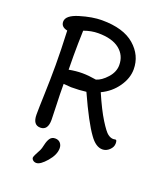

<svg xmlns="http://www.w3.org/2000/svg" viewBox="-176 -878 1038 1227"><g transform="rotate(20 343.0 -264.5)"><path d="M504 -533Q504 -599 454 -639Q404 -679 309 -679Q262 -679 212 -661Q209 -571 209 -489.5Q209 -408 210 -395Q258 -404 300 -404Q342 -404 395 -395Q431 -405 467.5 -445.5Q504 -486 504 -533ZM629 -76 645 -78Q654 -78 654 -54Q654 -30 633 -10Q612 10 586 10Q541 10 500 -48Q447 -120 365 -301Q320 -295 263 -295L211 -299Q211 -229 214 -157.5Q217 -86 217 -56Q217 15 166 15Q115 15 115 -56Q115 -96 118.5 -197Q122 -298 122 -394.5Q122 -491 116 -627Q72 -636 72 -672Q72 -715 155 -740Q238 -765 303 -765Q449 -765 524.5 -699.5Q600 -634 600 -539Q600 -478 559 -419.5Q518 -361 452 -330Q498 -224 535.5 -164Q573 -104 592 -90Q611 -76 629 -76ZM328 97Q328 141 287 188.5Q246 236 219 236Q205 236 196 228Q187 220 187 210.5Q187 201 216 148Q221 139 227.5 109.5Q234 80 246 63.5Q258 47 280.5 47Q303 47 315.5 61.5Q328 76 328 97Z"/></g></svg>

Font: Delius Unicase
Style: Regular
Weight: 400
Designer: Natalia Raices
Foundry: Natalia Raices
Version: Version 1.002